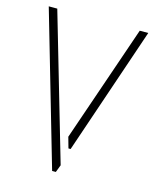

<svg xmlns="http://www.w3.org/2000/svg" viewBox="-105 -757 675 830"><g transform="rotate(15 232.5 -342.0)"><path d="M9.8 -683.6H47.9L237.3 -33.2L224.6 0H208ZM237.3 -161.1 417 -683.6H455.1L260.7 -112.3H251Z"/></g></svg>

Font: Post No Bills Colombo
Style: Light
Weight: 400
Designer: Kosala Senevirathne, Siva Puranthara, Lasantha Premarathna, Tharique Azeez
Foundry: Mooniak
Version: Version 1.220 ; ttfautohint (v1.5)